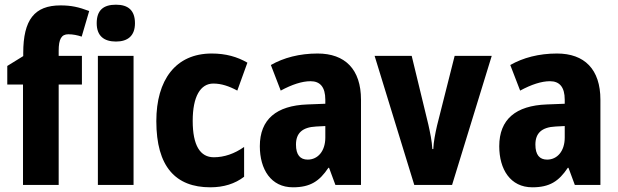

<svg xmlns="http://www.w3.org/2000/svg" viewBox="-20 -788 2634 818"><path d="M329 -428V-550H230V-572C230 -622 242 -642 271 -642C291 -642 310 -638 328 -632L360 -741C315 -758 283 -765 238 -765C127 -765 79 -704 79 -562V-549L11 -507V-428H78V0H230V-428Z M474 -768C421 -768 392 -745 392 -689C392 -635 423 -611 474 -611C524 -611 555 -635 555 -689C555 -744 526 -768 474 -768ZM549 -550H397V0H549Z M876 10C933 10 981 -5 1020 -35V-162C979 -133 935 -118 891 -118C833 -118 801 -168 801 -273C801 -377 834 -432 889 -432C923 -432 956 -421 991 -402L1034 -521C991 -546 942 -560 882 -560C728 -560 646 -447 646 -272C646 -78 728 10 876 10Z M1333 -560C1256 -560 1188 -542 1134 -511L1176 -402C1224 -428 1267 -442 1303 -442C1344 -442 1366 -417 1366 -363V-346L1289 -343C1158 -338 1087 -280 1087 -165C1087 -67 1134 10 1228 10C1302 10 1341 -16 1379 -73H1382L1409 0H1518V-363C1518 -493 1450 -560 1333 -560ZM1327 -249 1366 -251V-202C1366 -144 1334 -108 1291 -108C1259 -108 1241 -128 1241 -172C1241 -220 1267 -246 1327 -249Z M1745 0H1906L2075 -550H1917L1842 -253C1834 -218 1827 -182 1826 -153H1822C1820 -189 1812 -225 1805 -257L1734 -550H1576Z M2353 -560C2276 -560 2208 -542 2154 -511L2196 -402C2244 -428 2287 -442 2323 -442C2364 -442 2386 -417 2386 -363V-346L2309 -343C2178 -338 2107 -280 2107 -165C2107 -67 2154 10 2248 10C2322 10 2361 -16 2399 -73H2402L2429 0H2538V-363C2538 -493 2470 -560 2353 -560ZM2347 -249 2386 -251V-202C2386 -144 2354 -108 2311 -108C2279 -108 2261 -128 2261 -172C2261 -220 2287 -246 2347 -249Z"/></svg>

Font: Noto Sans Khmer Condensed ExtraBold
Style: Regular
Weight: 800
Width: 3
Designer: Danh Hong and the Monotype Design Team
Foundry: Monotype Imaging Inc.
Version: Version 2.004